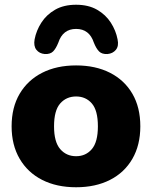

<svg xmlns="http://www.w3.org/2000/svg" viewBox="-20 -779 642 810"><path d="M301 11Q219 11 158 -20Q97 -51 63 -109Q29 -167 29 -246Q29 -326 63 -383.5Q97 -441 158 -472Q219 -503 301 -503Q383 -503 444 -472Q505 -441 538.5 -383.5Q572 -326 572 -246Q572 -167 538.5 -109Q505 -51 444 -20Q383 11 301 11ZM301 -120Q342 -120 367.5 -150Q393 -180 393 -246Q393 -313 367.5 -342.5Q342 -372 301 -372Q260 -372 234 -342.5Q208 -313 208 -246Q208 -180 234 -150Q260 -120 301 -120ZM169 -551Q146 -553 133.5 -569Q121 -585 126 -613Q133 -650 154.5 -683.5Q176 -717 212.5 -738Q249 -759 301 -759Q353 -759 389.5 -738Q426 -717 447.5 -683.5Q469 -650 476 -613Q482 -585 469 -569Q456 -553 433 -551Q410 -550 398 -562Q386 -574 376 -599Q357 -657 301 -657Q245 -657 226 -599Q216 -574 204 -562Q192 -550 169 -551Z"/></svg>

Font: Chiron GoRound TC H
Style: Regular
Weight: 900
Designer: Ryoko NISHIZUKA 西塚涼子 (kana, bopomofo & ideographs); Paul D. Hunt (Latin, Greek & Cyrillic); Sandoll Communications 산돌커뮤니
Foundry: Adobe
Version: Version 1.000;hotconv 1.1.1;makeotfexe 2.6.0